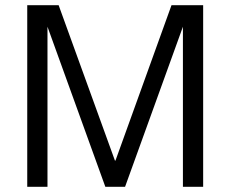

<svg xmlns="http://www.w3.org/2000/svg" viewBox="-20 -720 888 740"><path d="M206 -700 423 -101H425L641 -700H763V0H685V-617L462 0H386L163 -617V0H85V-700Z"/></svg>

Font: MedMera Sans
Style: Regular
Weight: 400
Designer: Kasper Nordkvist
Foundry: UNCUT.wtf
Version: Version 1.300